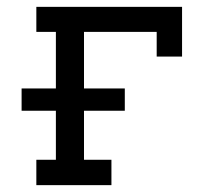

<svg xmlns="http://www.w3.org/2000/svg" viewBox="-20 -540 640 560"><path d="M86 0V-74H143V-217H43V-282H143V-447H86V-520H511V-375H437V-447H225V-282H344V-217H225V-74H305V0Z"/></svg>

Font: Iosevka Etoile
Style: Regular
Weight: 400
Designer: Belleve Invis
Foundry: Belleve Invis
Version: Version 33.2.4